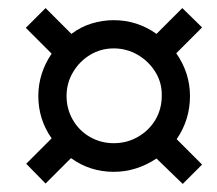

<svg xmlns="http://www.w3.org/2000/svg" viewBox="-20 -591 537 476"><path d="M368 -198Q318 -165 262 -165Q203 -165 156 -199L93 -136L45 -185L108 -248Q75 -295 75 -353Q75 -409 108 -458L44 -522L93 -571L157 -507Q181 -525 208 -533Q235 -541 262 -541Q320 -541 368 -507L432 -571L481 -523L417 -459Q451 -410 451 -353Q451 -294 418 -246L481 -183L433 -135ZM262 -236Q295 -236 322.5 -252Q350 -268 365.5 -294.5Q381 -321 381 -353Q382 -385 365.5 -412Q349 -439 321.5 -455Q294 -471 262 -471Q230 -471 203.5 -455Q177 -439 161 -412Q145 -385 145 -353Q145 -321 160.5 -294Q176 -267 203 -251.5Q230 -236 262 -236Z"/></svg>

Font: Noto Sans ExtraCondensed SemiBold
Style: Italic
Weight: 600
Width: 2
Italic angle: -12°
Designer: Monotype Design Team
Foundry: Monotype Imaging Inc.
Version: Version 2.013; ttfautohint (v1.8.4.7-5d5b)